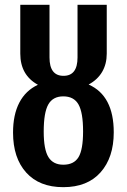

<svg xmlns="http://www.w3.org/2000/svg" viewBox="-20 -761 525 795"><path d="M451 -213Q451 -109 396.5 -47.5Q342 14 242 14Q143 14 88.5 -46.5Q34 -107 34 -212Q34 -286 60 -336Q86 -386 137 -410Q64 -450 64 -539V-741H185V-523Q185 -447 243 -447Q301 -447 301 -523V-741H422V-539Q422 -496 403 -463.5Q384 -431 347 -411Q451 -365 451 -213ZM324 -217Q324 -295 305 -328.5Q286 -362 242 -362Q199 -362 180 -328.5Q161 -295 161 -216Q161 -142 180.5 -110.5Q200 -79 242 -79Q286 -79 305 -110Q324 -141 324 -217Z"/></svg>

Font: Fira Sans Extra Condensed Medium
Style: Regular
Weight: 500
Width: 1
Designer: Carrois Corporate & Edenspiekermann AG
Foundry: Carrois Corporate GbR & Edenspiekermann AG
Version: Version 4.203